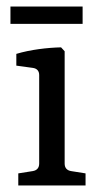

<svg xmlns="http://www.w3.org/2000/svg" viewBox="-20 -568 308 588"><path d="M178 -411 167 -423C125 -422 73 -416 30 -403V-367L81 -360C94 -358 100 -350 100 -338V-67C100 -54 93 -46 80 -44L36 -37V0H242V-37L198 -44C185 -46 178 -54 178 -67ZM12 -495H233V-548H12Z"/></svg>

Font: Yrsa
Style: Regular
Weight: 400
Designer: Anna Giedrys (Yrsa+Rasa design), David Brezina (Yrsa art-direction, Rasa art-direction, design)
Foundry: Rosetta Type Foundry
Version: Version 1.001;PS 1.1;hotconv 1.0.88;makeotf.lib2.5.647800